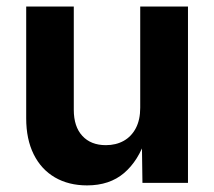

<svg xmlns="http://www.w3.org/2000/svg" viewBox="-20 -559 654 587"><path d="M246.1 7.8Q189.9 7.8 147.9 -16.6Q106 -41 83 -87.2Q60.1 -133.3 60.1 -197.3V-539.1H205.6V-223.1Q205.6 -171.9 231.7 -143.6Q257.8 -115.2 303.7 -115.2Q334.5 -115.2 358.2 -128.4Q381.8 -141.6 395.3 -167.2Q408.7 -192.9 408.7 -229.5V-539.1H554.7V0H415.5L413.6 -135.7H425.8Q403.3 -67.4 359.1 -29.8Q314.9 7.8 246.1 7.8Z"/></svg>

Font: Inter 18pt
Style: Bold
Weight: 700
Designer: Rasmus Andersson
Foundry: rsms
Version: Version 4.001;git-66647c0bb